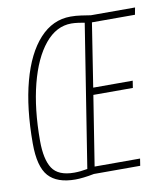

<svg xmlns="http://www.w3.org/2000/svg" viewBox="-81 -779 749 857"><g transform="rotate(-10 293.5 -350.0)"><path d="M487 0H277Q252 5 230 7.5Q208 10 192 10Q109 10 70.5 -33Q32 -76 32 -181Q32 -342 64 -461Q96 -580 155.5 -645Q215 -710 296 -710Q321 -710 344 -706.5Q367 -703 387 -700H587L581 -668H386L341 -380H520L515 -348H336L286 -32H492ZM252 -27 354 -672Q345 -674 326.5 -676.5Q308 -679 294 -679Q226 -679 174.5 -616.5Q123 -554 94.5 -443Q66 -332 66 -188Q66 -103 93 -62Q120 -21 192 -21Q206 -21 220.5 -22.5Q235 -24 252 -27Z"/></g></svg>

Font: Georama Condensed ExtraLight
Style: Italic
Weight: 200
Width: 3
Italic angle: -9°
Designer: Jean-Baptiste Levee
Foundry: Production Type
Version: Version 1.000